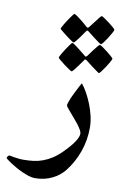

<svg xmlns="http://www.w3.org/2000/svg" viewBox="-173 -724 696 1081"><g transform="rotate(10 175.0 -184.0)"><path d="M361.8 -33.7Q361.8 0.5 356 35.2Q350.1 69.8 338.4 103Q326.7 136.2 309.6 167Q292.5 197.8 270.5 225.1Q258.3 239.7 241.7 252.9Q225.1 266.1 204.3 276.4Q183.6 286.6 158.9 292.5Q134.3 298.3 105.5 298.3Q89.8 298.3 71 292.5Q52.2 286.6 33 278.1Q13.7 269.5 -5.1 258.8Q-23.9 248 -38.3 238.8Q-52.7 229.5 -61.5 222.4Q-70.3 215.3 -70.3 213.4Q-70.3 209.5 -65.4 203.4Q-60.5 197.3 -57.1 197.3Q-56.6 197.3 -48.8 199Q-41 200.7 -29.8 202.4Q-18.6 204.1 -5.1 205.8Q8.3 207.5 22 207.5Q52.2 207.5 80.3 204.1Q108.4 200.7 134.8 190.9Q161.1 181.2 186.5 164.8Q211.9 148.4 237.8 122.6Q278.8 81.5 296.9 53.2Q314.9 24.9 314.9 7.8Q314.9 -1 307.4 -14.4Q299.8 -27.8 288.6 -42.5Q277.3 -57.1 263.9 -72.5Q250.5 -87.9 239.3 -101.1Q228 -114.3 220.5 -123.8Q212.9 -133.3 212.9 -137.2Q212.9 -143.1 217 -155.3Q221.2 -167.5 227.5 -182.4Q233.9 -197.3 241.7 -212.6Q249.5 -228 256.3 -241.2Q263.2 -254.4 267.8 -263.2Q272.5 -272 273.9 -273.4Q289.6 -254.9 304.9 -227.3Q320.3 -199.7 333 -168Q345.7 -136.2 353.8 -101.8Q361.8 -67.4 361.8 -33.7ZM318.4 -665.5Q322.3 -665.5 335.7 -656.5Q349.1 -647.5 364 -636.2Q378.9 -625 390.4 -614.7Q401.9 -604.5 401.9 -601.6Q401.9 -597.7 393.8 -582.8Q385.7 -567.9 375.2 -551.3Q364.7 -534.7 354.7 -521.7Q344.7 -508.8 340.8 -508.8Q338.9 -508.8 325.9 -517.8Q313 -526.9 298.3 -538.1Q281.7 -550.8 260.3 -567.9Q254.9 -571.8 252 -571.3Q250.5 -571.3 246.1 -565.9Q231.4 -545.4 219.7 -528.3Q209.5 -514.2 200.2 -502.9Q190.9 -491.7 187.5 -491.7Q186 -491.7 179.4 -495.8Q172.9 -500 163.1 -506.8Q153.3 -513.7 143.1 -521.7Q132.8 -529.8 123.8 -536.9Q114.7 -543.9 108.9 -549.1Q103 -554.2 103 -556.2Q103 -558.6 107.2 -566.4Q111.3 -574.2 117.4 -584.7Q123.5 -595.2 131.3 -606.9Q139.2 -618.7 146 -628.2Q152.8 -637.7 158 -644.3Q163.1 -650.9 165 -650.9Q169.4 -650.9 182.6 -641.6Q195.8 -632.3 209.5 -621.1Q225.6 -608.4 244.1 -591.3Q248.5 -587.4 252 -587.4Q254.4 -587.4 260.3 -594.2Q275.9 -613.8 287.6 -629.4Q297.9 -643.1 306.9 -654.3Q315.9 -665.5 318.4 -665.5ZM335.9 -503.9Q339.8 -503.9 353.3 -494.9Q366.7 -485.8 381.6 -474.1Q396.5 -462.4 408 -452.1Q419.4 -441.9 419.4 -439.5Q419.4 -435.5 411.1 -420.7Q402.8 -405.8 392.1 -389.4Q381.3 -373 371.3 -359.9Q361.3 -346.7 358.4 -346.7Q356.4 -346.7 343.5 -356Q330.6 -365.2 315.9 -376Q299.3 -388.7 277.8 -405.8Q272.5 -409.2 268.6 -409.2Q267.1 -409.2 266.4 -407.5Q265.6 -405.8 263.7 -403.8Q249 -383.3 237.3 -366.7Q227.1 -352.5 217.5 -341.1Q208 -329.6 205.1 -329.6Q202.6 -329.6 189 -338.6Q175.3 -347.7 160.2 -359.1Q145 -370.6 132.8 -380.9Q120.6 -391.1 120.6 -393.6Q120.6 -397.5 129.2 -412.6Q137.7 -427.7 148.7 -444.8Q159.7 -461.9 169.7 -475.1Q179.7 -488.3 181.6 -488.3Q186 -488.3 199 -479Q211.9 -469.7 226.1 -458.5Q242.7 -445.8 261.7 -429.7Q266.1 -425.3 268.6 -425.3Q272 -425.3 277.8 -431.6Q292.5 -451.7 304.2 -467.8Q314.5 -481.4 324 -492.7Q333.5 -503.9 335.9 -503.9Z"/></g></svg>

Font: Accordance
Style: Bold-Italic
Weight: 700
Italic angle: -11°
Version: Version 1.2 (build January 31, 2020) Miklal Software Solutio